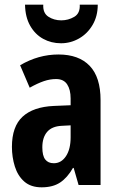

<svg xmlns="http://www.w3.org/2000/svg" viewBox="-20 -857 509 821"><path d="M230 -624Q317 -624 363.5 -575.5Q410 -527 410 -429V-66H316L295 -139H292Q268 -97 237 -76.5Q206 -56 158 -56Q112 -56 84 -80.5Q56 -105 43.5 -145Q31 -185 31 -229Q31 -316 76.5 -358Q122 -400 210 -404L282 -407V-436Q282 -474 267 -496.5Q252 -519 220 -519Q194 -519 167.5 -510Q141 -501 107 -482L66 -578Q144 -624 230 -624ZM244 -319Q202 -317 181.5 -293Q161 -269 161 -227Q161 -191 173.5 -175Q186 -159 210 -159Q242 -159 262 -189Q282 -219 282 -270V-321ZM398 -837Q398 -788 376 -750.5Q354 -713 318 -692.5Q282 -672 241 -672Q199 -672 164.5 -691Q130 -710 109 -747Q88 -784 87 -837H165Q163 -801 187 -785.5Q211 -770 242 -770Q272 -770 297.5 -785Q323 -800 321 -837Z"/></svg>

Font: Noto Sans Malayalam UI ExtraCondensed
Style: Bold
Weight: 700
Width: 2
Designer: Jelle Bosma - Monotype Design Team
Foundry: Monotype Imaging Inc.
Version: Version 2.104; ttfautohint (v1.8.4.7-5d5b)